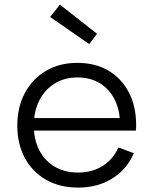

<svg xmlns="http://www.w3.org/2000/svg" viewBox="-20 -820 673 849"><path d="M326 9.5Q243.5 9.5 183 -25.5Q122.5 -60.5 89.5 -122.2Q56.5 -184 56.5 -264.5Q56.5 -346 89.8 -408.5Q123 -471 182.8 -506.5Q242.5 -542 322 -542Q402 -542 460.5 -507Q519 -472 550.5 -410Q582 -348 582 -267Q582 -257.5 581.8 -252Q581.5 -246.5 580.5 -242.5H509.5Q510 -248.5 510.2 -255.8Q510.5 -263 510.5 -272.5Q510.5 -332 487.8 -378.2Q465 -424.5 423 -451Q381 -477.5 322 -477.5Q264.5 -477.5 221 -450.2Q177.5 -423 153.5 -375.2Q129.5 -327.5 129.5 -264.5Q129.5 -203.5 153.2 -156.8Q177 -110 221 -83.5Q265 -57 325.5 -57Q388.5 -57 434.8 -86.8Q481 -116.5 503.5 -168L571.5 -142.5Q542 -72 477.2 -31.2Q412.5 9.5 326 9.5ZM102 -242.5V-298H559L580 -242.5ZM245 -799.5 201.5 -745 374.5 -625 409 -670.5Z"/></svg>

Font: Hepta Slab
Style: Regular
Weight: 400
Designer: Michael LaGattuta
Foundry: Michael LaGattuta
Version: Version 1.100